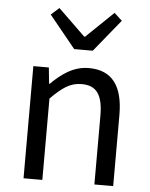

<svg xmlns="http://www.w3.org/2000/svg" viewBox="-57 -880 725 926"><g transform="rotate(5 305.5 -416.5)"><path d="M92 0H183V-394C238 -449 276 -477 332 -477C404 -477 435 -434 435 -332V0H526V-344C526 -483 474 -557 360 -557C286 -557 230 -516 178 -465H175L167 -543H92ZM281 -642H371L498 -798L460 -833L328 -706H324L193 -833L154 -798Z"/></g></svg>

Font: Noto Sans CJK SC Regular
Style: Regular
Weight: 400
Designer: Ryoko NISHIZUKA (kana & ideographs); Paul D. Hunt (Latin, Greek & Cyrillic); Wenlong ZHANG (bopomofo); Sandoll Communica
Foundry: Adobe Systems Incorporated
Version: Version 1.004;PS 1.004;hotconv 1.0.82;makeotf.lib2.5.63406